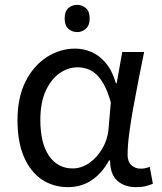

<svg xmlns="http://www.w3.org/2000/svg" viewBox="-20 -757 665 790"><path d="M298 -737Q318 -737 333.5 -723.5Q349 -710 349 -681Q349 -653 333.5 -639Q318 -625 298 -625Q276 -625 261 -639Q246 -653 246 -681Q246 -710 261 -723.5Q276 -737 298 -737ZM260 13Q199 13 152 -18.5Q105 -50 78.5 -111.5Q52 -173 52 -262Q52 -356 85 -421.5Q118 -487 172.5 -522Q227 -557 290 -557Q324 -557 356.5 -543Q389 -529 415.5 -497.5Q442 -466 457 -414H460L483 -543H573Q562 -490 550.5 -431Q539 -372 528.5 -314.5Q518 -257 511.5 -206.5Q505 -156 505 -119Q505 -92 520.5 -77.5Q536 -63 559 -63Q568 -63 578 -65Q588 -67 596 -71L609 -1Q598 4 581 8.5Q564 13 540 13Q492 13 462.5 -13.5Q433 -40 433 -97H429Q367 13 260 13ZM279 -64Q315 -64 347.5 -86.5Q380 -109 402 -147.5Q424 -186 427 -232L436 -335Q424 -379 408.5 -407.5Q393 -436 375 -452Q357 -468 337.5 -474Q318 -480 299 -480Q260 -480 225 -455.5Q190 -431 168 -383Q146 -335 146 -263Q146 -168 181.5 -116Q217 -64 279 -64Z"/></svg>

Font: hexutamil05
Style: Book
Weight: 400
Designer: Jelle Bosma - Monotype Design Team
Foundry: Monotype Imaging Inc.
Version: Version 2.003